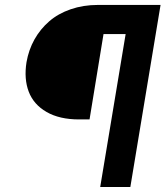

<svg xmlns="http://www.w3.org/2000/svg" viewBox="-20 -747 661 767"><path d="M380.3 0 481.9 -610.8H393.5L337.7 -269.9H295.8Q217.7 -269.9 166 -299.7Q114.3 -329.5 94.8 -380.7Q75.3 -431.8 85.9 -498.6Q94.5 -547.9 117.7 -589.5Q141 -631 176.7 -661.9Q212.4 -692.8 262.4 -710Q312.5 -727.3 371.1 -727.3H621.4L500.7 0Z"/></svg>

Font: Karasuma Gothic
Style: Bold Italic
Weight: 700
Italic angle: 9.39998°
Designer: Rasmus Andersson / Ryoko Nishizuka
Foundry: Genbu
Version: Version 1.00